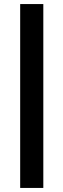

<svg xmlns="http://www.w3.org/2000/svg" viewBox="-20 -795 312 945"><path d="M79.3 130V-775H193.2V130Z"/></svg>

Font: Raleway Thin
Style: Regular
Weight: 100
Designer: Matt McInerney, Pablo Impallari, Rodrigo Fuenzalida
Foundry: Matt McInerney, Pablo Impallari, Rodrigo Fuenzalida
Version: Version 4.026